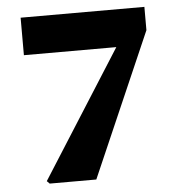

<svg xmlns="http://www.w3.org/2000/svg" viewBox="-48 -669 656 714"><g transform="rotate(-5 280.0 -312.0)"><path d="M109 0 99 -10 400 -484H55V-624H517V-537L283 0Z"/></g></svg>

Font: Source Serif 4 Black
Style: Regular
Weight: 900
Designer: Frank Grießhammer
Foundry: Adobe
Version: Version 4.005;hotconv 1.1.0;makeotfexe 2.6.0